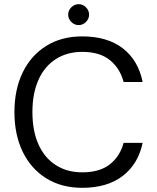

<svg xmlns="http://www.w3.org/2000/svg" viewBox="-20 -886 751 918"><path d="M373 12Q274 12 201 -33.5Q128 -79 88.5 -160.5Q49 -242 49 -350Q49 -458 88.5 -539.5Q128 -621 201 -666.5Q274 -712 373 -712Q493 -712 567 -655Q641 -598 662 -494H571Q554 -559 505.5 -598.5Q457 -638 373 -638Q301 -638 247 -603.5Q193 -569 164 -504.5Q135 -440 135 -350Q135 -260 164 -195.5Q193 -131 247 -96.5Q301 -62 373 -62Q457 -62 505.5 -100.5Q554 -139 571 -203H662Q641 -102 567 -45Q493 12 373 12ZM356 -766Q336 -766 321 -781Q306 -796 306 -816Q306 -836 321 -851Q336 -866 356 -866Q376 -866 391 -851Q406 -836 406 -816Q406 -796 391 -781Q376 -766 356 -766Z"/></svg>

Font: DM Sans 10pt
Style: Regular
Weight: 400
Version: Version 4.004;gftools[0.9.30]